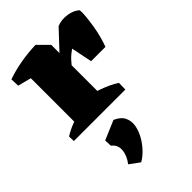

<svg xmlns="http://www.w3.org/2000/svg" viewBox="-247 -593 1015 1015"><g transform="rotate(-45 260.5 -86.0)"><path d="M83 0V-445L225 -503L284 -444V0ZM221 -190 197 -290 382 -487Q417 -501 456.5 -495Q496 -489 520 -467Q522 -448 519 -418Q516 -388 510.5 -354Q505 -320 496.5 -288.5Q488 -257 479 -234H372L348 -352Q323 -335 304 -315Q285 -295 265.5 -265.5Q246 -236 221 -190ZM8 -415 6 -464Q54 -481 109.5 -491Q165 -501 225 -503L220 -417L133 -383ZM9 0 8 -35Q40 -55 74.5 -68Q109 -81 140 -88L132 0ZM227 0 260 -107Q282 -101 305 -92.5Q328 -84 351 -73.5Q374 -63 395 -49L394 0ZM181 331 125 290Q154 252 156.5 214.5Q159 177 130 156L128 115L236 69Q275 86 288 114Q301 142 295 174Q289 206 271 237.5Q253 269 228.5 294Q204 319 181 331Z"/></g></svg>

Font: Eczar ExtraBold
Style: Regular
Weight: 800
Designer: Vaibhav Singh
Foundry: Rosetta Type Foundry
Version: Version 2.000